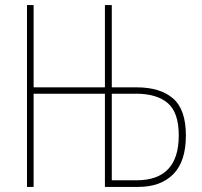

<svg xmlns="http://www.w3.org/2000/svg" viewBox="-20 -734 793 754"><path d="M419 -366H514Q596 -366 639 -329Q682 -292 682 -202Q682 -26 516 -26H419ZM112 0V-366H392V0H523Q611 0 660.5 -50Q710 -100 710 -202Q710 -304 659.5 -347.5Q609 -391 517 -391H419V-714H392V-391H112V-714H86V0Z"/></svg>

Font: Noto Sans Display SemiCondensed Thin
Style: Regular
Weight: 250
Width: 4
Designer: Monotype Design team
Foundry: Monotype Imaging Inc.
Version: 1.000